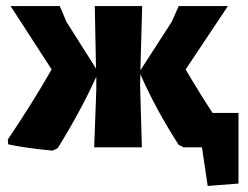

<svg xmlns="http://www.w3.org/2000/svg" viewBox="-20 -488 823 636"><path d="M154 11Q60 2 7 -10L6 -26Q87 -146 151 -258L15 -468H178L200 -416L298 -261L294 -468H451L445 -255L549 -416L572 -468H735L595 -258Q632 -194 684 -114H770V120L668 128L649 0H589L572 -8Q497 -124 445 -242L444 -207L450 0H292L299 -191V-234Q248 -121 171 3Z"/></svg>

Font: Alegreya Sans SC ExtraBold
Style: Regular
Weight: 800
Designer: Juan Pablo del Peral
Foundry: Huerta Tipografica
Version: Version 2.007